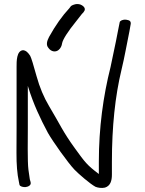

<svg xmlns="http://www.w3.org/2000/svg" viewBox="-20 -881 709 939"><path d="M217.5 -645.8C230.5 -627.7 251.8 -624.8 266.1 -636.3C276.4 -644.5 282.1 -656.7 283.7 -669.2C286.8 -686.9 310.2 -725.2 355.1 -780.3C366.4 -794.3 374.7 -804.9 380.1 -812.2L389.2 -822L389.5 -823.1C401.9 -837 391.7 -851.4 372.9 -858.9C355.2 -864.6 337.7 -858.5 327.9 -852L327 -851.1L318.8 -840.4C284.9 -804.3 251.1 -756.7 220 -700.5C209.4 -680.1 204 -660.6 217.5 -645.8ZM92.8 -635.5C60.4 -633.1 61.1 -579.7 61.1 -555V-257C61.1 -232.4 60.9 -191.4 60.6 -134.1C60.3 -77.3 64.1 -29.8 72.4 7.9L75.3 22.8C78.1 31.7 94.3 34.9 106.1 33.8C118.7 32.3 133 24.3 129.9 11.9L129.8 9.8L125.8 -4C124.6 -12.5 122.2 -28.9 119 -51.4C113.8 -88.9 116.1 -212.8 116.1 -257V-460.9C116.4 -459.8 117.2 -457.2 117.8 -455.4C143.6 -371.9 177.2 -300.5 214.3 -231.3C237.6 -189.9 313.2 -83.5 344.5 -51C363.6 -31.1 419.7 17.8 446.9 32.5C460.5 37.9 477.4 39.9 493.3 36.5C519.7 28.3 527.3 3.7 527.3 -27V-89.5C527.3 -260.6 543 -411 574.4 -540.7C590 -605.4 598.2 -655.9 613 -728.1L619.1 -762.7C620.2 -767.8 619.6 -773.2 615.7 -778C611.5 -781.6 604.6 -783.6 597.8 -784.5C580.7 -786.8 567.6 -779.7 565.5 -772.8L558.5 -737.9C554.4 -714.9 550.7 -695.7 547.1 -679.5C537.7 -637.7 530.8 -598.5 520.6 -553C484.7 -410.6 463.4 -256.1 463.4 -89.5V-30C463.4 -30.1 463.3 -30.1 463.2 -30.2C405.7 -73.7 396.8 -85.8 345.5 -156.8C286.8 -237.6 272.8 -274.2 219.8 -362.5C194.7 -404.5 174 -453.2 158.7 -508.7C143.1 -564.9 133.7 -596.2 127.7 -607.9C118.1 -622.8 108 -634 92.8 -635.5Z"/></svg>

Font: MewTooHand
Style: BdWide
Weight: 400
Designer: Mew Too, Robert Jablonski
Version: Version 0.77